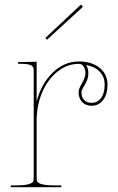

<svg xmlns="http://www.w3.org/2000/svg" viewBox="-20 -778 490 798"><path d="M168.5 -620.1 312.5 -755.4Q316.4 -759.8 320.8 -755.4Q325.2 -751 321.8 -747.1L175.3 -612.8ZM337.9 -507.8Q347.2 -494.1 347.2 -473.1Q347.2 -456.1 340.1 -440.7Q333 -425.3 325.7 -413.8Q318.4 -402.3 318.4 -395.5Q318.4 -374.5 329.6 -362.5Q340.8 -350.6 360.4 -350.6Q384.8 -350.6 399.9 -370.4Q415 -390.1 415 -426.3Q415 -458 395 -479.5Q375 -501 337.9 -507.8ZM55.2 -520H67.4L132.3 -521.5V-356.4Q150.9 -428.7 198.5 -475.6Q246.1 -522.5 308.1 -522.5Q361.3 -522.5 394 -496.1Q426.8 -469.7 426.8 -426.3Q426.8 -386.2 408.7 -362.3Q390.6 -338.4 360.4 -338.4Q335.9 -338.4 321.3 -354Q306.6 -369.6 306.6 -395.5Q306.6 -408.2 320.8 -432.4Q335 -456.5 335 -473.1Q335 -490.7 327.6 -501.7Q320.3 -512.7 308.1 -512.7Q259.3 -512.7 218.5 -480Q177.7 -447.3 155 -393.3Q132.3 -339.4 132.3 -277.3V-35.2Q132.3 -26.4 136.5 -21Q140.6 -15.6 158 -11.5Q175.3 -7.3 207.5 -7.3H234.9V0H24.9V-7.3H44.9Q77.1 -7.3 94.5 -11.5Q111.8 -15.6 116 -21Q120.1 -26.4 120.1 -35.2V-487.3Q120.1 -501.5 108.2 -507.1Q96.2 -512.7 67.4 -512.7H55.2Z"/></svg>

Font: ZnikomitNo24
Style: Thin
Weight: 300
Designer: gluk
Foundry: gluk
Version: Version 0.55